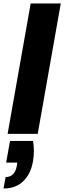

<svg xmlns="http://www.w3.org/2000/svg" viewBox="-32 -760 365 1090"><path d="M24.9 40H155.8Q165.5 100.6 154.8 158.2Q142.1 228 99.6 269Q57.1 310.1 -12.2 310.1L0 245.1Q52.7 245.1 64 179.2L65.9 163.1H2.9ZM11.2 0 142.1 -740.2H313L182.1 0Z"/></svg>

Font: Poppins
Style: Bold Italic
Weight: 700
Italic angle: -10°
Designer: Ninad Kale (Devanagari), Jonny Pinhorn (Latin)
Foundry: Indian Type Foundry
Version: Version 3.200;PS 1.000;hotconv 16.6.54;makeotf.lib2.5.65590